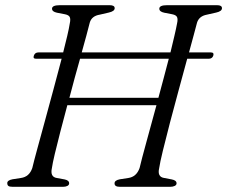

<svg xmlns="http://www.w3.org/2000/svg" viewBox="-20 -720 876 740"><path d="M180 -72Q172.5 -38 199 -34L229 -28.5Q246.5 -25 246.5 -13.5Q246.5 -7 239.8 -3.5Q233 0 223 0H28.5Q16.5 0 12.2 -3.5Q8 -7 8 -13Q7 -25 28 -29L60.5 -34Q93 -38.5 104.5 -72.5Q110.5 -98 123.5 -145.5Q136.5 -193 152.8 -252.8Q169 -312.5 186 -375.2Q203 -438 217.5 -493.5H119.5Q106 -493.5 110.5 -505.5Q114.5 -518 128.5 -518H223.5Q232.5 -553 239.2 -581.8Q246 -610.5 249 -630Q252.5 -645.5 249 -653.8Q245.5 -662 230.5 -665L199.5 -671Q180.5 -675 180.5 -686.5Q180.5 -700 211 -700H402.5Q422 -700 422 -688.5Q422 -676.5 399 -671.5L364.5 -663.5Q333.5 -658.5 326 -633Q321 -613 313 -583.2Q305 -553.5 295 -518H637Q645.5 -553 652.2 -581.8Q659 -610.5 662.5 -630Q666 -645.5 662.5 -653.8Q659 -662 644 -665L613 -671Q594 -675 594 -686.5Q594 -700 624 -700H816.5Q835.5 -700 835.5 -688.5Q835.5 -676.5 813 -671.5L777.5 -663.5Q747.5 -658 739.5 -633Q734.5 -613 726.2 -583.2Q718 -553.5 708.5 -518H792.5Q806 -518 802 -505.5Q798 -493.5 784 -493.5H701.5Q686 -435.5 668.2 -371Q650.5 -306.5 634.8 -246.2Q619 -186 607.8 -139.5Q596.5 -93 593.5 -72Q585.5 -38 613 -34L642 -28.5Q660.5 -25 660.5 -13.5Q660.5 -7 653.5 -3.5Q646.5 0 636 0H442Q421.5 0 421.5 -13Q421 -25 442 -29L474.5 -34Q506 -38.5 518 -72.5Q525.5 -104.5 543.8 -171Q562 -237.5 583 -314.5H239.5Q225 -261 212.5 -212.2Q200 -163.5 191.2 -126.8Q182.5 -90 180 -72ZM247.5 -343H590.5Q601 -382 611.2 -420.2Q621.5 -458.5 630.5 -493.5H288.5Q278.5 -458.5 268 -420Q257.5 -381.5 247.5 -343Z"/></svg>

Font: Fraunces 9pt Light
Style: Italic
Weight: 300
Italic angle: -16°
Version: Version 1.000;[0bf87f6ff]